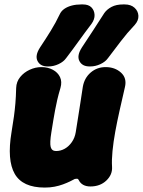

<svg xmlns="http://www.w3.org/2000/svg" viewBox="-20 -825 645 867"><path d="M486 -71Q488 -36 460 -9.5Q432 17 388 17Q369 17 355.5 9.5Q342 2 335 -13Q332 -18 328 -18Q324 -18 318 -17Q309 -12 295.5 -5.5Q282 1 264.5 7.5Q247 14 226.5 18Q206 22 182 22Q82 22 46.5 -40Q11 -102 32 -228Q39 -270 43 -299.5Q47 -329 49.5 -358.5Q52 -388 53 -428Q54 -456 71 -477Q88 -498 114 -510Q140 -522 167 -522Q196 -522 218.5 -510Q241 -498 251 -477Q261 -456 253 -428Q244 -398 238.5 -374Q233 -350 229 -328.5Q225 -307 221 -283.5Q217 -260 212 -228Q204 -179 209 -161Q214 -143 233 -143Q254 -143 272.5 -153.5Q291 -164 304.5 -183.5Q318 -203 322 -228Q329 -270 333.5 -300.5Q338 -331 343 -361Q348 -391 354 -433Q361 -473 389.5 -497.5Q418 -522 457 -522Q499 -522 526.5 -497Q554 -472 544 -431Q532 -379 520.5 -328Q509 -277 500.5 -230.5Q492 -184 488 -143Q484 -102 486 -71ZM279 -563Q267 -546 244.5 -535.5Q222 -525 199 -525H195Q162 -525 149.5 -549.5Q137 -574 161 -611Q187 -650 209.5 -686.5Q232 -723 249 -759Q256 -775 270.5 -785Q285 -795 304.5 -800Q324 -805 347 -805H354Q380 -805 393 -791.5Q406 -778 407 -758Q408 -738 393 -717Q364 -679 336 -640Q308 -601 279 -563ZM468 -563Q456 -546 433.5 -535.5Q411 -525 388 -525H384Q351 -525 338.5 -549.5Q326 -574 350 -611Q376 -650 401 -688.5Q426 -727 451 -766Q463 -783 484 -794Q505 -805 536 -805H543Q571 -805 587.5 -790Q604 -775 605 -753.5Q606 -732 588 -712Q553 -675 525 -638Q497 -601 468 -563Z"/></svg>

Font: Winky Sans ExtraBold
Style: Italic
Weight: 800
Italic angle: -8.97852°
Designer: Simon Atzbach
Foundry: typofactur
Version: Version 1.205